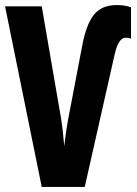

<svg xmlns="http://www.w3.org/2000/svg" viewBox="-20 -739 540 759"><path d="M145 0H315L433 -523Q448 -590 477 -590Q489 -590 498 -586V-710Q487 -714 473.5 -716.5Q460 -719 441 -719Q382 -719 351 -680.5Q320 -642 304 -553L256 -302Q241 -227 234 -161Q231 -196 227 -230.5Q223 -265 216 -302L145 -714H0Z"/></svg>

Font: Noto Sans Mono Condensed Extra
Style: Regular
Weight: 800
Width: 3
Designer: Monotype Design Team
Foundry: Monotype Imaging Inc.
Version: Version 1.900